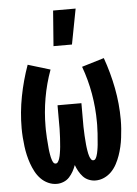

<svg xmlns="http://www.w3.org/2000/svg" viewBox="-54 -799 608 849"><g transform="rotate(-5 250.0 -374.5)"><path d="M164 8Q144 8 125.5 -0.5Q107 -9 93 -23.5Q79 -38 69.5 -56Q60 -74 53.5 -92.5Q47 -111 42.5 -130.5Q38 -150 35.5 -170Q33 -190 31.5 -210Q30 -230 30 -250Q30 -321 43.5 -391Q57 -461 81 -528L180 -498Q158 -438 147 -375Q136 -312 136 -248Q136 -242 136 -235.5Q136 -229 136.5 -223Q137 -217 137 -210.5Q137 -204 137.5 -198Q138 -192 138.5 -185.5Q139 -179 139.5 -173Q140 -167 140.5 -160.5Q141 -154 141.5 -148Q142 -142 143 -136Q144 -130 145 -123.5Q146 -117 147.5 -111Q149 -105 151 -99Q153 -93 156.5 -87.5Q160 -82 167 -82Q173 -82 177 -88.5Q181 -95 183 -101Q185 -107 186.5 -113.5Q188 -120 189 -127Q190 -134 191 -140.5Q192 -147 192.5 -153.5Q193 -160 193.5 -166.5Q194 -173 194.5 -180Q195 -187 195.5 -193.5Q196 -200 196 -206.5Q196 -213 196.5 -220Q197 -227 197 -233.5Q197 -240 197 -246.5Q197 -253 197 -260V-338H303V-260Q303 -253 303 -246.5Q303 -240 303 -233.5Q303 -227 303.5 -220Q304 -213 304 -206.5Q304 -200 304.5 -193.5Q305 -187 305.5 -180Q306 -173 306.5 -166.5Q307 -160 307.5 -153.5Q308 -147 309 -140.5Q310 -134 311 -127Q312 -120 313.5 -113.5Q315 -107 317 -101Q319 -95 323 -88.5Q327 -82 333 -82Q340 -82 343.5 -87.5Q347 -93 349 -99Q351 -105 352.5 -111Q354 -117 355 -123.5Q356 -130 357 -136Q358 -142 358.5 -148Q359 -154 359.5 -160.5Q360 -167 360.5 -173Q361 -179 361.5 -185.5Q362 -192 362.5 -198Q363 -204 363 -210.5Q363 -217 363.5 -223Q364 -229 364 -235.5Q364 -242 364 -248Q364 -312 353 -375Q342 -438 320 -498L419 -528Q443 -461 456.5 -391Q470 -321 470 -250Q470 -230 468.5 -210Q467 -190 464.5 -170Q462 -150 457.5 -130.5Q453 -111 446.5 -92.5Q440 -74 430.5 -56Q421 -38 407 -23.5Q393 -9 374.5 -0.5Q356 8 336 8Q321 8 306 2Q291 -4 280.5 -15.5Q270 -27 262.5 -40.5Q255 -54 250 -68Q245 -54 237.5 -40.5Q230 -27 219.5 -15.5Q209 -4 194 2Q179 8 164 8ZM202 -600 214 -757H314L284 -600Z"/></g></svg>

Font: Iosevka Curly Slab Extrabold
Style: Regular
Weight: 800
Monospace: yes
Designer: Belleve Invis
Foundry: Belleve Invis
Version: Version 22.1.2; ttfautohint (v1.8.4)